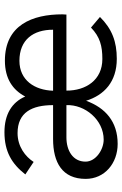

<svg xmlns="http://www.w3.org/2000/svg" viewBox="136 -672 546 858"><g transform="rotate(-90 409.0 -243.0)"><path d="M194.8 9.8C293.9 9.8 356 -44.4 387.7 -131.3C412.6 -50.8 472.2 5.9 575.2 5.9C652.3 5.9 709 -15.6 762.2 -69.3L714.8 -109.4C673.3 -69.3 632.8 -58.6 574.2 -58.6C480 -58.6 432.6 -132.8 433.1 -219.2H772.9C772.9 -219.2 773.9 -231.9 773.9 -237.8C773.9 -370.6 726.6 -494.1 566.9 -494.1C486.3 -494.1 436 -459 406.7 -403.3C380.9 -462.9 327.1 -496.1 247.1 -496.1C160.6 -496.1 106 -463.4 58.6 -402.8L114.3 -365.7C138.2 -402.8 183.1 -437.5 243.2 -437.5C335.9 -437.5 368.2 -373 368.2 -278.8H216.8C111.8 -278.8 38.6 -237.8 38.6 -133.3C38.6 -47.4 109.4 9.8 194.8 9.8ZM432.6 -278.8C435.1 -361.3 479.5 -429.2 566.4 -429.2C660.2 -429.2 705.6 -367.2 705.1 -278.8ZM213.9 -52.7C169.9 -52.7 115.7 -87.4 115.7 -133.8C115.7 -190.4 165 -219.2 224.1 -219.2H368.2C371.6 -136.7 302.7 -52.7 213.9 -52.7Z"/></g></svg>

Font: HK Grotesk
Style: Regular
Weight: 400
Designer: Alfredo Marco Pradil and Stefan Peev
Foundry: Hanken Design Co.
Version: Version 1.045;PS 001.045;hotconv 1.0.88;makeotf.lib2.5.64775